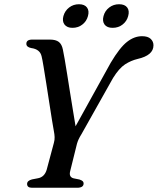

<svg xmlns="http://www.w3.org/2000/svg" viewBox="-20 -887 745 907"><path d="M375 -20.5Q375 0 344 0H131.5Q108 0 108 -18Q108 -33.5 131 -39.5L159.5 -45Q190 -50.5 200.5 -85L234.5 -212Q238.5 -226 238 -239.5Q237.5 -253 234.5 -267.5Q231.5 -282.5 225.8 -318.5Q220 -354.5 213 -400.2Q206 -446 198.8 -491.5Q191.5 -537 185.8 -572.2Q180 -607.5 176.5 -621Q169 -654.5 127.5 -660Q105 -664.5 104.5 -679.5Q104 -700 132.5 -700H215.5Q243.5 -700 257.8 -689Q272 -678 277 -653Q280 -639 285.5 -607.8Q291 -576.5 297.5 -535Q304 -493.5 311.2 -448.5Q318.5 -403.5 325.2 -362Q332 -320.5 337 -290.5L503 -590.5Q545.5 -662 579.8 -689Q614 -716 651 -716Q678.5 -716 691.8 -703.5Q705 -691 705 -673Q705 -625.5 630 -608.5Q598.5 -601 570.5 -582.8Q542.5 -564.5 514 -518.5L365 -253.5Q356 -239 351.2 -228.5Q346.5 -218 343.5 -207.5L312 -80.5Q303.5 -50.5 328 -44.5L355.5 -39Q367 -35 371 -30.8Q375 -26.5 375 -20.5ZM322.5 -755.5Q296.5 -755.5 284.8 -771Q273 -786.5 279.5 -811Q286.5 -836 306.5 -851.5Q326.5 -867 353 -867Q379.5 -867 391 -851.5Q402.5 -836 395.5 -811Q389 -786.5 369 -771Q349 -755.5 322.5 -755.5ZM512 -755.5Q485.5 -755.5 474 -771Q462.5 -786.5 469 -811Q475.5 -836 495.8 -851.5Q516 -867 542.5 -867Q569.5 -867 581 -851.5Q592.5 -836 585.5 -811Q579 -786.5 559 -771Q539 -755.5 512 -755.5Z"/></svg>

Font: Fraunces 9pt
Style: Italic
Weight: 400
Italic angle: -16°
Version: Version 1.000;[b76b70a41]